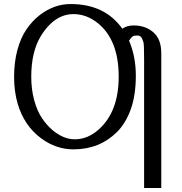

<svg xmlns="http://www.w3.org/2000/svg" viewBox="-20 -730 902 951"><path d="M778.8 201.2H693.8V-434.1Q693.8 -509.8 690.4 -521.5Q686.5 -533.2 682.6 -541Q675.8 -554.2 659.7 -554.2Q643.6 -554.2 637 -549.6Q630.4 -544.9 619.1 -528.8Q652.8 -450.7 652.8 -355Q652.8 -259.3 627.9 -189Q602.5 -119.1 559.6 -76.2Q472.7 9.8 344.2 9.8Q256.8 9.8 183.1 -45.4Q99.6 -107.4 67.4 -216.8Q49.8 -277.3 49.8 -349.9Q49.8 -422.4 66.4 -483.4Q83 -543.9 111.3 -585Q141.1 -627.9 176.8 -655.3Q248 -710 329.6 -710Q499 -710 585.9 -587.9Q608.9 -604 642.1 -604Q700.2 -604 739.5 -570.1Q778.8 -536.1 778.8 -466.8ZM343.3 -660.2Q313 -660.2 284.7 -648.4Q256.3 -636.7 229.5 -611.3Q203.1 -585.9 181.6 -550.3Q134.8 -472.2 134.8 -350.1Q134.8 -287.1 149.4 -233.6Q164.1 -180.2 187.5 -145.5Q210.9 -110.4 239.7 -85.9Q294.4 -40 350.1 -40Q414.6 -40 469.2 -88.9Q567.9 -177.2 567.9 -350.1Q567.9 -530.8 465.8 -614.3Q409.7 -660.2 343.3 -660.2Z"/></svg>

Font: Pfennig
Style: Medium
Weight: 500
Version: Version 20120410 ; ttfautohint (v0.8)